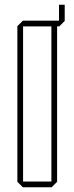

<svg xmlns="http://www.w3.org/2000/svg" viewBox="-20 -787 313 807"><path d="M77 -676V-700H197L220 -677V-676ZM76 0 53 -23V-24H196V0ZM53 -24V-677L76 -700H77V-24ZM196 0V-676H220V-23L197 0ZM228 -676V-767H252V-699L229 -676ZM220 -676 197 -699V-700H228V-676Z"/></svg>

Font: Foldit Thin
Style: Regular
Weight: 100
Designer: Sophia Tai
Foundry: Sophia Tai
Version: Version 1.003